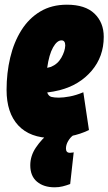

<svg xmlns="http://www.w3.org/2000/svg" viewBox="-20 -578 462 818"><path d="M359 -24Q322 -6 280.5 2Q239 10 202 10Q108 10 58 -43.5Q8 -97 8 -195Q8 -267 23.5 -332.5Q39 -398 71 -449Q103 -500 151.5 -529Q200 -558 265 -558Q343 -558 382.5 -520Q422 -482 422 -421Q422 -337 370.5 -276.5Q319 -216 235 -194Q207 -187 181 -184Q187 -168 199.5 -165Q212 -162 231 -162Q250 -162 277 -167Q304 -172 335 -185ZM242 -406Q223 -406 206 -376Q189 -346 181 -289Q191 -291 197 -293Q226 -305 241.5 -332.5Q257 -360 258 -384Q258 -406 242 -406ZM191 -13 290 0Q279 8 270 23.5Q261 39 261 55Q261 73 278 73Q284 73 288.5 72Q293 71 294 71L279 206Q263 212 247 216Q231 220 213 220Q166 220 137.5 196Q109 172 109 126Q109 86 133 50.5Q157 15 191 -13Z"/></svg>

Font: Georama Condensed Black
Style: Italic
Weight: 900
Width: 3
Italic angle: -9°
Designer: Jean-Baptiste Levee
Foundry: Production Type
Version: Version 1.000